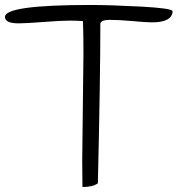

<svg xmlns="http://www.w3.org/2000/svg" viewBox="-33 -735 715 773"><path d="M-13 -667Q-13 -715 331 -715Q410 -715 534 -708.5Q658 -702 662 -690Q660 -645 579 -645Q556 -645 502 -650Q448 -655 409.5 -655Q371 -655 371 -638Q371 -423 361 3Q340 18 299 18Q298 -26 298 -87L303 -519Q303 -597 301 -650Q280 -652 246.5 -652Q213 -652 142 -646.5Q71 -641 42 -641Q-13 -641 -13 -667Z"/></svg>

Font: Handlee
Style: Regular
Weight: 400
Designer: Joe Prince
Foundry: Joe Prince
Version: Version 1.001